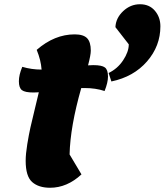

<svg xmlns="http://www.w3.org/2000/svg" viewBox="-20 -860 776 905"><path d="M505 -476 492 -516Q534 -536 560.5 -576Q587 -616 587 -651L524 -732Q526 -775 560.5 -807.5Q595 -840 640 -840Q684 -840 710 -809.5Q736 -779 736 -736Q736 -643 673 -570.5Q610 -498 505 -476ZM216 25Q162 25 131.5 -2Q101 -29 101 -102Q101 -134 108.5 -180Q116 -226 123.5 -259.5Q131 -293 145 -350Q159 -407 163 -425Q155 -424 138 -424Q98 -424 83.5 -435Q69 -446 69 -477Q69 -507 85 -545Q129 -532 176 -532Q173 -576 153 -625Q237 -698 332 -698Q373 -698 390.5 -680Q408 -662 408 -621Q408 -601 395 -552Q403 -553 420 -553Q460 -553 474.5 -542Q489 -531 489 -499Q489 -471 473 -431Q431 -445 379 -445H363Q311 -263 308 -132L364 -38Q296 25 216 25Z"/></svg>

Font: Lemonada
Style: Bold
Weight: 700
Designer: Mohamed Gaber (Arabic), Eduardo Tunni (Latin)
Foundry: Kief Type Foundry
Version: Version 4.004